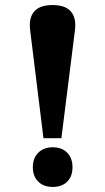

<svg xmlns="http://www.w3.org/2000/svg" viewBox="-20 -730 416 760"><path d="M99 -613 98 -629Q98 -710 188 -710Q278 -710 278 -629L277 -613L223 -183H152ZM110 -68Q110 -104 131.5 -125.5Q153 -147 189 -147Q225 -147 246 -125.5Q267 -104 267 -68Q267 -32 246 -11Q225 10 189 10Q153 10 131.5 -11Q110 -32 110 -68Z"/></svg>

Font: Trirong ExtraBold
Style: Regular
Weight: 800
Designer: Katatrad Team
Foundry: CadsonDemak
Version: Version 1.001